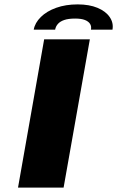

<svg xmlns="http://www.w3.org/2000/svg" viewBox="-20 -854 533 874"><path d="M62 0H269.5L389 -675H181ZM333.5 -834Q279 -834 235.8 -818.5Q192.5 -803 165.8 -776.5Q139 -750 133.5 -719H231Q233.5 -733.5 243.5 -745Q253.5 -756.5 272.5 -763Q291.5 -769.5 322 -769.5Q350 -769.5 366.5 -763Q383 -756.5 390 -745.2Q397 -734 394 -719H492Q497.5 -750 479.2 -776.5Q461 -803 423.5 -818.5Q386 -834 333.5 -834Z"/></svg>

Font: Anybody ExtraExpanded
Style: Bold Italic
Weight: 700
Width: 8
Italic angle: -10°
Version: Version 1.113;gftools[0.9.25]